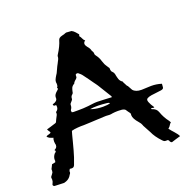

<svg xmlns="http://www.w3.org/2000/svg" viewBox="-134 -828 969 956"><g transform="rotate(-20 351.0 -350.0)"><path d="M416.5 -322.8V-324.7L371.1 -398.4L364.3 -408.2L357.4 -417.5L338.4 -444.3L318.8 -470.7Q315.9 -475.1 310.1 -480.5L299.3 -489.7Q298.3 -490.2 295.4 -490.7Q293 -490.7 291.5 -490.2Q289.1 -490.2 287.6 -488.8Q286.1 -487.8 286.1 -486.3L285.2 -482.4V-478Q285.2 -472.7 283.2 -470.2L277.8 -464.4L271.5 -459Q265.1 -452.6 263.7 -447.3Q252.4 -441.4 247.6 -431.6L244.6 -422.9L242.2 -413.6L241.7 -410.2L240.7 -406.7Q239.3 -402.8 236.8 -400.9Q227.1 -393.6 227.1 -381.8V-381.3Q227.1 -375 219.2 -367.7Q210.9 -360.4 210.9 -354V-352.5Q210.9 -339.8 203.6 -330.6Q202.1 -328.6 202.1 -324.7L203.1 -321.3V-317.9L208.5 -316.4L212.9 -315.9H238.3L263.7 -316.4Q291.5 -317.9 313.5 -321.3Q326.2 -323.2 339.8 -323.2L377.4 -321.8L396.5 -320.8L416 -319.8ZM346.2 -290.5Q353 -290 359.4 -290Q382.8 -290 397.5 -294.4Q396 -297.9 390.6 -299.3L385.7 -300.3L380.4 -300.8L360.4 -302.7L339.8 -303.7H330.1Q311 -303.7 294.4 -300.8Q317.4 -292 346.2 -290.5ZM507.3 -346.7 508.8 -346.2 509.8 -345.7 523.9 -320.3Q537.6 -303.7 568.4 -303.7Q574.2 -303.7 581.1 -304.2L605.5 -305.2Q612.8 -305.7 620.1 -305.7Q647.5 -305.7 673.8 -297.4L672.4 -278.8Q671.4 -270 657.7 -268.1Q638.7 -265.1 623 -263.7Q583.5 -260.3 578.1 -249.5Q577.1 -247.6 577.1 -245.1Q577.1 -236.8 586.4 -219.7L590.8 -212.4L595.7 -205.6L596.2 -202.6L597.2 -201.2V-198.7Q589.4 -200.2 583.5 -201.2Q580.1 -199.7 580.1 -197.8Q581.1 -196.3 584 -195.3Q606.4 -189 613.3 -168.5Q624 -137.7 644.5 -111.3L647 -106.9L649.9 -101.6Q644.5 -98.1 640.1 -90.3L636.2 -84.5Q633.8 -81.5 630.9 -79.1L629.4 -77.6L627 -76.7Q630.9 -70.8 637.7 -63L649.4 -49.8Q664.6 -33.2 669.4 -21.5L644.5 -14.2L621.1 -6.8Q615.7 -8.3 612.3 -14.2L610.4 -19.5Q607.9 -22.5 605.5 -23.9H594.2Q591.3 -23.9 589.4 -24.4Q583.5 -26.4 578.1 -32.7Q549.3 -63 537.1 -91.3Q534.2 -98.1 527.8 -108.4L518.6 -125.5L515.1 -131.8L512.7 -138.2Q510.3 -146 500.5 -157.2Q476.6 -184.1 476.6 -202.6Q476.6 -205.1 477.1 -207.5Q477.5 -208.5 477.5 -209Q477.5 -210.4 476.6 -211.9L474.1 -216.3L468.3 -224.1Q464.4 -228.5 462.9 -231.9Q459.5 -241.2 442.9 -244.1Q434.1 -245.1 424.3 -245.1H417.5L405.3 -244.6L392.1 -243.2L383.8 -241.7Q378.4 -241.2 375 -241.2Q366.7 -242.2 357.4 -242.2Q350.6 -242.2 343.8 -241.7L327.6 -240.7L312 -240.2L274.4 -238.3L237.8 -236.8H221.7L204.6 -235.8Q186 -234.4 172.4 -230.5L167 -211.9L157.2 -173.8L147 -135.7L137.2 -103L125.5 -70.8L124 -66.4L121.1 -61.5Q117.2 -55.2 107.4 -55.2Q103 -55.2 97.7 -56.2L94.2 -49.8Q92.3 -46.4 92.3 -43.9Q92.8 -42.5 92.8 -41Q92.8 -37.1 90.3 -32.7L86.4 -27.8L83.5 -22.5Q71.8 -5.4 47.4 0Q37.1 -0.5 22 -1L-2.9 -2Q-10.3 -4.9 -10.3 -10.3Q-10.3 -12.7 -8.3 -16.1Q-2.9 -25.4 -2.9 -35.6Q-2.9 -39.1 -3.4 -42Q-3.9 -43.5 -3.9 -44.9Q-3.9 -48.8 -2 -51.8L1 -55.7L4.4 -60.1Q8.8 -65.4 10.3 -68.8Q11.2 -71.8 11.7 -77.1V-85.4L11.2 -85L19.5 -101.6L22.5 -107.9Q24.9 -108.4 30.3 -109.4L34.7 -110.4L41 -111.8L42.5 -116.7Q43 -118.7 43 -119.6Q43 -121.1 42.5 -122.1V-125.5Q42.5 -139.2 53.2 -153.3L57.1 -156.2L61 -160.2Q62 -161.6 62 -163.1Q62 -166 58.6 -168.5V-170.4Q73.2 -177.2 73.2 -189.5V-194.3L71.8 -199.7Q70.8 -207 70.8 -210.4Q70.8 -222.7 74.2 -229.5L64 -232.9Q58.1 -234.9 54.7 -236.8Q51.8 -238.3 48.8 -241.2L43.5 -246.1L47.9 -250Q67.9 -255.4 69.3 -258.3V-259.3Q69.3 -262.7 61.5 -272.9L60.1 -275.9L59.6 -277.3L58.1 -279.3L79.6 -285.6L100.1 -292Q113.3 -294.9 113.8 -300.8Q115.7 -305.7 118.7 -311.5L124 -321.8Q130.4 -331.5 130.4 -339.4Q130.4 -340.8 129.9 -342.8V-344.7L131.8 -346.7Q143.6 -354.5 143.6 -368.7Q143.6 -373 142.6 -377.9H137.2Q133.3 -377.9 131.8 -378.4Q129.9 -379.4 127 -384.8L128.4 -386.7Q129.4 -387.7 129.9 -387.7Q153.8 -394.5 153.8 -410.2V-415.5Q153.8 -428.2 169.9 -441.9L173.8 -445.3L176.8 -448.2Q178.7 -450.2 178.7 -451.7Q178.7 -453.6 176.8 -455.6L176.3 -456.5V-457.5Q181.6 -462.9 181.6 -470.7V-478L180.7 -484.9V-486.3Q180.7 -495.1 187 -505.9L192.9 -516.1L199.2 -525.9L208.5 -545.9L213.9 -557.6L220.2 -569.3L224.6 -578.1L229 -586.4Q232.9 -594.7 232.9 -601.6V-604L233.9 -606.9L235.4 -609.9Q259.3 -647 267.6 -676.8Q270.5 -688.5 289.1 -692.9Q293.9 -693.8 300.8 -695.8L306.2 -698.2L313 -700.2L318.8 -699.7L326.2 -699.2L340.3 -698.2Q349.6 -693.8 357.4 -685.1L363.8 -677.7Q366.7 -673.8 369.6 -670.9Q370.6 -670.4 370.6 -668.5L369.1 -664.1L368.2 -662.6V-660.2Q371.1 -657.2 373.5 -653.3L377.4 -645.5Q381.8 -635.3 388.2 -630.9L389.2 -631.3Q378.9 -625 378.9 -615.7Q378.9 -607.9 386.7 -598.1L391.1 -592.8L395 -587.4Q398.9 -581.5 400.4 -575.7L401.9 -570.3L405.3 -565.4Q408.2 -559.6 408.2 -555.2V-552.2Q408.2 -547.9 412.1 -543Q420.4 -532.7 426.8 -518.6L431.2 -505.4L436 -492.7Q437.5 -487.3 441.9 -480.5L449.7 -468.3L452.6 -463.9Q455.1 -461.4 455.1 -459.5L455.6 -455.6V-451.2Q456.5 -445.8 457.5 -442.9Q459 -440.4 462.9 -436.5L465.8 -433.1L468.3 -429.7L471.2 -421.4L472.7 -413.1L475.1 -403.3L478 -393.6Q481.9 -382.8 491.7 -376Q494.1 -375 495.1 -372.1V-369.6L496.6 -367.2Z"/></g></svg>

Font: Kurland
Style: Regular
Weight: 400
Designer: GGBot
Version: 0.22